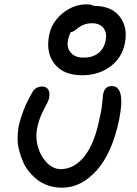

<svg xmlns="http://www.w3.org/2000/svg" viewBox="-20 -873 629 883"><path d="M357.9 -526.9Q271.5 -526.9 230.7 -579.3Q189.9 -631.8 206.1 -711.9Q217.3 -770.5 267.8 -811.8Q318.4 -853 377.9 -853Q400.4 -853 410.2 -846.2Q492.2 -846.2 530.5 -796.9Q568.8 -747.6 554.2 -673.8Q541 -606.4 486.8 -566.7Q432.6 -526.9 357.9 -526.9ZM293 -690.9Q285.6 -653.3 305.7 -630.6Q325.7 -607.9 363.8 -607.9Q405.3 -607.9 431.9 -628.4Q458.5 -648.9 465.8 -687Q473.1 -721.2 456.1 -743.7Q439 -766.1 402.8 -766.1Q382.8 -766.1 366.2 -759.8Q349.6 -753.4 341.1 -746.1Q332.5 -738.8 323.5 -732.4Q314.5 -726.1 307.1 -726.1H306.2Q297.9 -711.9 293 -690.9ZM265.1 -9.8Q232.9 -9.8 204.3 -19Q175.8 -28.3 154.3 -44.4Q132.8 -60.5 114.7 -82.3Q96.7 -104 85.9 -129.2Q75.2 -154.3 68.1 -181.4Q61 -208.5 61 -235.1Q61 -261.7 64.9 -287.1Q82 -369.6 129.9 -450.2Q135.3 -460.9 146.7 -468Q158.2 -475.1 172.9 -475.1Q193.4 -475.1 201.9 -460.9Q210.4 -446.8 206.1 -423.8Q203.1 -408.7 192.9 -390.9Q182.6 -373 170.2 -345.5Q157.7 -317.9 149.9 -278.8Q142.1 -237.8 155.3 -194.6Q168.5 -151.4 197 -123.3Q225.6 -95.2 258.8 -95.2Q322.8 -95.2 369.9 -156.2Q417 -217.3 439 -334Q444.8 -357.4 447.3 -375.2Q449.7 -393.1 451.2 -410.4Q452.6 -427.7 454.1 -439Q458 -458 467 -467.5Q476.1 -477.1 494.1 -477.1Q557.6 -477.1 528.8 -327.1Q497.1 -170.9 425.5 -90.3Q354 -9.8 265.1 -9.8Z"/></svg>

Font: Shantell Sans Irregular
Style: Italic
Weight: 400
Italic angle: -11.31°
Designer: Stephen Nixon, Anya Danilova, Shantell Martin
Foundry: Arrow Type
Version: Version 1.006;[9816181b4]